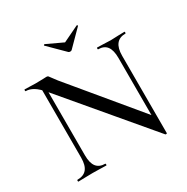

<svg xmlns="http://www.w3.org/2000/svg" viewBox="-182 -952 1093 1124"><g transform="rotate(-30 365.0 -390.5)"><path d="M122 -602 148 -600V-114Q148 -62 167.5 -37Q187 -12 227 -12Q229 -12 229 -6Q229 0 227 0Q201 0 187 -1L136 -2L82 -1Q67 0 38 0Q36 0 36 -6Q36 -12 38 -12Q81 -12 101.5 -37Q122 -62 122 -114ZM617 15 146 -543Q113 -582 87 -597.5Q61 -613 35 -613Q33 -613 33 -619Q33 -625 35 -625L74 -624Q86 -623 108 -623L159 -624Q169 -625 182 -625Q190 -625 194 -621Q198 -617 206 -605L230 -573L620 -103L628 13Q628 15 623.5 16Q619 17 617 15ZM628 13 603 -18V-510Q603 -562 584 -587.5Q565 -613 525 -613Q523 -613 523 -619Q523 -625 525 -625L565 -624Q595 -622 616 -622Q634 -622 668 -624L710 -625Q712 -625 712 -619Q712 -613 710 -613Q628 -613 628 -510ZM262 -791Q262 -793 265 -795Q268 -797 269 -796L378 -745L486 -797H487Q490 -797 491.5 -794.5Q493 -792 491 -790L389 -687Q385 -683 378 -683Q370 -683 366 -687L263 -789Z"/></g></svg>

Font: Cormorant Infant Medium
Style: Regular
Weight: 500
Designer: Christian Thalmann (Catharsis Fonts)
Foundry: Catharsis Fonts
Version: Version 4.000